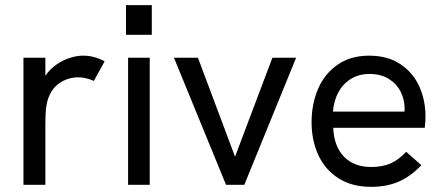

<svg xmlns="http://www.w3.org/2000/svg" viewBox="-20 -717 1720 745"><path d="M71 -493H156V-423Q181 -459.5 222 -480.2Q263 -501 303 -501Q346 -501 386 -479L344 -403Q331.5 -409 315 -413Q298.5 -417 284 -417Q244.5 -417 211.8 -395.2Q179 -373.5 165 -329Q160 -312 158 -291.2Q156 -270.5 156 -231V0H71Z M477 -493H561V0H477ZM469 -697H569V-582H469Z M655 -493H748L892 -109L1037 -493H1129L928 0H857Z M1189 -243Q1189 -313.5 1214.2 -372.2Q1239.5 -431 1290 -466Q1340.5 -501 1412 -501Q1484.5 -501 1533.8 -468Q1583 -435 1607 -381.5Q1631 -328 1631 -265Q1631 -257.5 1630.2 -244Q1629.5 -230.5 1628 -221H1273Q1276 -149 1314.8 -109Q1353.5 -69 1421 -69Q1463.5 -69 1495.5 -83Q1527.5 -97 1556 -128L1615 -76Q1573.5 -32.5 1527 -12.2Q1480.5 8 1420 8Q1345 8 1293 -25.5Q1241 -59 1215 -115.8Q1189 -172.5 1189 -243ZM1549.5 -284 1550 -296Q1550 -330 1534.8 -360.8Q1519.5 -391.5 1488.8 -410.8Q1458 -430 1414 -430Q1372 -430 1341 -410.5Q1310 -391 1292.5 -358Q1275 -325 1272 -284Z"/></svg>

Font: HK Grotesk
Style: Regular
Weight: 400
Designer: Alfredo Marco Pradil
Foundry: Hanken Design Co.
Version: Version 3.001